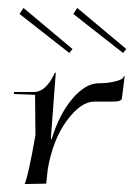

<svg xmlns="http://www.w3.org/2000/svg" viewBox="-20 -461 337 482"><path d="M289 -328 164 -426 174 -441 297 -338ZM154 -328 29 -426 39 -441 162 -338ZM96 0 42 1Q52 -24 69 -122L68 -223L15 -225V-230H65Q96 -230 118 -279L120 -278L108 -118Q108 -117 108 -116Q108 -113 109 -110Q129 -175 162 -213.5Q195 -252 228 -252Q251 -252 270.5 -257Q290 -262 291 -270H293L286 -214Q285 -206 264 -206H217Q183 -206 148 -158.5Q113 -111 100 -37Q96 -3 96 0Z"/></svg>

Font: Kleymissky
Style: Regular
Weight: 500
Italic angle: -8°
Designer: gluk
Foundry: gluk
Version: Version 0.283